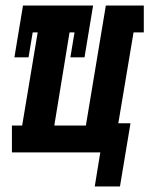

<svg xmlns="http://www.w3.org/2000/svg" viewBox="-20 -550 540 693"><path d="M413 123H322L342 0H23V-97H60L116 -433H98L83 -343H32L63 -530H316L285 -343H234L249 -433H231L176 -97H290L362 -530H499V-433H462L407 -105H451Z"/></svg>

Font: Iosevka Slab Extrabold Oblique
Style: Regular
Weight: 800
Italic angle: -9°
Monospace: yes
Designer: Belleve Invis
Foundry: Belleve Invis
Version: Version 11.1.1; ttfautohint (v1.8.3)